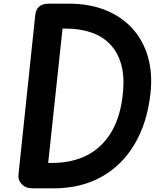

<svg xmlns="http://www.w3.org/2000/svg" viewBox="-20 -1024 887 1044"><path d="M155 0Q120 0 98.5 -22.2Q77 -44.5 80.5 -75.5L171.5 -940.5Q174.5 -972.5 192.8 -988.2Q211 -1004 246 -1004H355Q466 -1004 553.2 -969Q640.5 -934 699.2 -869.8Q758 -805.5 784 -716.2Q810 -627 798.5 -519Q781.5 -359 713.2 -242.5Q645 -126 533 -63Q421 0 272 0ZM242 -138H262.5Q373.5 -138 456 -181.2Q538.5 -224.5 588 -310.2Q637.5 -396 649 -524Q657 -611 638.5 -675.5Q620 -740 579 -783Q538 -826 476.8 -847.2Q415.5 -868.5 338 -868.5H320Z"/></svg>

Font: Edu SA Hand
Style: Bold
Weight: 700
Designer: Tina and Corey Anderson, Eben Sorkin, Mirko Velimirovic
Foundry: Google for Education
Version: Version 2.000